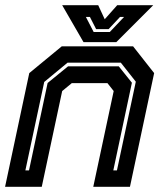

<svg xmlns="http://www.w3.org/2000/svg" viewBox="-22 -718 632 738"><path d="M-2.5 0 90.5 -437 215.5 -540H489.5L570.5 -437L477.5 0H336.5L415 -368L391 -398.5H254L217 -368L138.5 0ZM75.5 -63H89.5L161 -399L239.5 -463H434.5L485 -400L413.5 -63H427.5L500 -404L442.5 -477H237.5L148 -403ZM299 -556 217 -698H355.5L380.5 -644L428.5 -698H567L425 -556ZM338 -595H400L455 -653H439.5L395.5 -606H347.5L323.5 -653H308Z"/></svg>

Font: Tourney Thin
Style: Bold Italic
Weight: 700
Italic angle: -12°
Version: Version 1.015